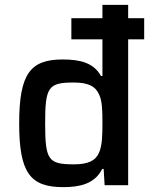

<svg xmlns="http://www.w3.org/2000/svg" viewBox="-20 -763 628 791"><path d="M574 -601V-688H508V-743H402V-688H274V-601H402V-450H396C366 -504 311 -518 238 -518C104 -518 59 -458 59 -254C59 -50 105 8 241 8C305 8 370 -4 401 -67H407L411 0H508V-601ZM388 -134C374 -101 343 -86 285 -86C179 -86 166 -103 166 -255C166 -405 179 -423 284 -423C343 -423 374 -408 389 -372C401 -346 402 -307 402 -257C402 -203 401 -164 388 -134Z"/></svg>

Font: Saira UNSAM Medium
Style: Regular
Weight: 500
Designer: Hector Gatti with collaboration of the Omnibus-Type team
Foundry: Omnibus-Type
Version: Version 0.072;PS 000.072;hotconv 1.0.88;makeotf.lib2.5.64775